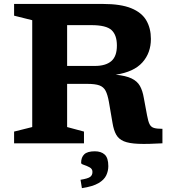

<svg xmlns="http://www.w3.org/2000/svg" viewBox="-20 -727 878 974"><path d="M51.5 -647.5V-707H501.5Q592.5 -707 645.8 -685.2Q699 -663.5 722.2 -623.5Q745.5 -583.5 745.5 -529.5Q745.5 -458.5 702.2 -410.2Q659 -362 567 -348Q618.5 -343 647.5 -329Q676.5 -315 690 -290.8Q703.5 -266.5 709.5 -230.5L726 -142Q731.5 -111.5 738.8 -97Q746 -82.5 761 -78Q776 -73.5 804 -73.5V0Q728.5 4.5 681.2 2.5Q634 0.5 608 -10.5Q582 -21.5 569.5 -43.8Q557 -66 551 -102L532.5 -210Q526 -246.5 515.8 -266.2Q505.5 -286 484.2 -293.8Q463 -301.5 423.5 -301.5H320.5V-82.5L406 -59.5V0H51.5V-59.5L143.5 -82.5V-624.5ZM461.5 -392.5Q516 -392.5 544.5 -416.8Q573 -441 573 -496Q573 -549 546 -574.2Q519 -599.5 443 -599.5H320.5V-392.5ZM388.5 185Q425.5 179 437.2 170.5Q449 162 449 145Q449 129.5 434.5 121.8Q420 114 405.8 109.5Q391.5 105 391.5 99.5Q391.5 71 407.5 55.8Q423.5 40.5 461 40.5Q493 40.5 511.2 57.2Q529.5 74 529.5 116Q529.5 140 519 162.5Q508.5 185 479.8 202Q451 219 395.5 227.5Z"/></svg>

Font: Newsreader Caption SemiBold
Style: Regular
Weight: 600
Designer: Hugues Gentile
Foundry: Production Type
Version: Version 1.001